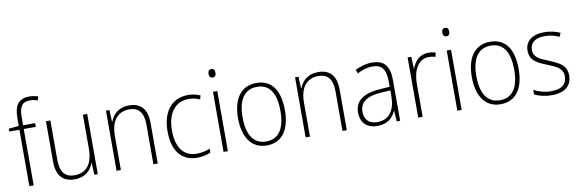

<svg xmlns="http://www.w3.org/2000/svg" viewBox="-53 -1209 5019 1663"><g transform="rotate(-10 2456.5 -377.5)"><path d="M244 -496V-529H138V-595C138 -692 164 -731 233 -731C255 -731 280 -727 301 -718L310 -752C288 -759 264 -765 233 -765C138 -765 100 -709 100 -597V-530L11 -521V-496H100V0H138V-496Z M702 -529H664V-232C664 -91 603 -25 502 -25C421 -25 378 -73 378 -182V-529H339V-176C339 -53 392 10 498 10C593 10 642 -44 664 -103H667L671 0H702Z M1070 -539C978 -539 927 -485 905 -426H902L897 -529H867V0H905V-300C905 -438 969 -505 1067 -505C1146 -505 1191 -458 1191 -351V0H1229V-356C1229 -482 1172 -539 1070 -539Z M1576 10C1622 10 1664 0 1694 -14V-49C1659 -34 1619 -25 1578 -25C1453 -25 1400 -124 1400 -261C1400 -413 1471 -504 1589 -504C1621 -504 1655 -498 1687 -483L1697 -516C1666 -531 1631 -539 1589 -539C1448 -539 1361 -434 1361 -260C1361 -96 1431 10 1576 10Z M1827 -725C1805 -725 1797 -709 1797 -688C1797 -667 1806 -651 1827 -651C1849 -651 1858 -666 1858 -688C1858 -709 1851 -725 1827 -725ZM1846 -529H1808V0H1846Z M2394 -265C2394 -428 2332 -539 2191 -539C2057 -539 1982 -438 1982 -266C1982 -97 2054 10 2188 10C2326 10 2394 -97 2394 -265ZM2022 -266C2022 -417 2078 -505 2191 -505C2309 -505 2355 -406 2355 -265C2355 -115 2303 -25 2188 -25C2075 -25 2022 -117 2022 -266Z M2733 -539C2641 -539 2590 -485 2568 -426H2565L2560 -529H2530V0H2568V-300C2568 -438 2632 -505 2730 -505C2809 -505 2854 -458 2854 -351V0H2892V-356C2892 -482 2835 -539 2733 -539Z M3208 -539C3155 -539 3104 -524 3059 -501L3072 -468C3120 -494 3163 -505 3206 -505C3286 -505 3323 -462 3323 -349V-306L3237 -300C3095 -291 3014 -238 3014 -133C3014 -49 3063 10 3160 10C3252 10 3297 -37 3323 -94H3325L3331 0H3361V-355C3361 -484 3312 -539 3208 -539ZM3240 -269 3323 -274V-219C3322 -101 3272 -23 3165 -23C3094 -23 3053 -63 3053 -133C3053 -220 3120 -262 3240 -269Z M3701 -538C3625 -538 3579 -483 3559 -424H3557L3552 -529H3520V0H3559V-288C3558 -406 3607 -501 3700 -501C3722 -501 3741 -498 3759 -492L3766 -528C3747 -535 3724 -538 3701 -538Z M3883 -725C3861 -725 3853 -709 3853 -688C3853 -667 3862 -651 3883 -651C3905 -651 3914 -666 3914 -688C3914 -709 3907 -725 3883 -725ZM3902 -529H3864V0H3902Z M4450 -265C4450 -428 4388 -539 4247 -539C4113 -539 4038 -438 4038 -266C4038 -97 4110 10 4244 10C4382 10 4450 -97 4450 -265ZM4078 -266C4078 -417 4134 -505 4247 -505C4365 -505 4411 -406 4411 -265C4411 -115 4359 -25 4244 -25C4131 -25 4078 -117 4078 -266Z M4871 -133C4871 -227 4800 -254 4719 -289C4641 -321 4591 -340 4591 -407C4591 -471 4640 -505 4720 -505C4766 -505 4814 -494 4847 -476L4862 -509C4824 -527 4776 -539 4721 -539C4616 -539 4553 -487 4553 -407C4553 -317 4617 -290 4702 -256C4781 -224 4833 -201 4833 -133C4833 -65 4791 -25 4694 -25C4639 -25 4586 -40 4543 -64V-23C4577 -6 4630 10 4694 10C4811 10 4871 -44 4871 -133Z"/></g></svg>

Font: Noto Sans Lao SemiCondensed ExtraLight
Style: Regular
Weight: 200
Width: 4
Designer: Monotype Design Team
Foundry: Monotype Imaging Inc.
Version: Version 2.003